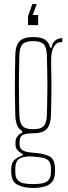

<svg xmlns="http://www.w3.org/2000/svg" viewBox="-20 -788 338 948"><path d="M143.5 140Q96.5 140 66 124Q35.5 108 35.5 60Q35.5 56 35.5 52.8Q35.5 49.5 35.5 46Q35.5 14.5 54.5 -1Q73.5 -16.5 91.5 -20V-28Q73.5 -37 65 -48.2Q56.5 -59.5 56.5 -76Q56.5 -78.5 56.5 -80.2Q56.5 -82 56.5 -84Q56.5 -103.5 67.5 -116.8Q78.5 -130 89.5 -132V-141Q72.5 -151 64.5 -170.2Q56.5 -189.5 55.5 -220Q54.5 -262.5 54 -295.2Q53.5 -328 53.5 -359.5Q53.5 -391 54 -427.5Q54.5 -464 55.5 -514Q56 -546.5 64.8 -566.5Q73.5 -586.5 92.8 -595.8Q112 -605 143.5 -605Q181 -605 201 -593Q221 -581 227.5 -553H235.5Q235.5 -573.5 251.5 -586.8Q267.5 -600 287.5 -600V-580H280.5Q259.5 -580 246 -557.2Q232.5 -534.5 232.5 -491V-468Q233.5 -430.5 233.8 -400.8Q234 -371 234 -343.8Q234 -316.5 233.2 -286.8Q232.5 -257 231.5 -220Q230.5 -188 221.8 -168.2Q213 -148.5 194 -139.2Q175 -130 143.5 -130Q113 -130 94.8 -122.5Q76.5 -115 76.5 -84V-76Q76.5 -61.5 83.8 -52.8Q91 -44 105.8 -39.8Q120.5 -35.5 143.5 -34Q193 -31 222.2 -17Q251.5 -3 251.5 46Q251.5 49.5 251.5 52.8Q251.5 56 251.5 60Q251.5 92 237.8 109.2Q224 126.5 199.5 133.2Q175 140 143.5 140ZM143.5 121Q167.5 121 187.5 117.5Q207.5 114 219.5 101.2Q231.5 88.5 231.5 61Q231.5 57 231.5 53.2Q231.5 49.5 231.5 46Q231.5 17.5 219.8 5.5Q208 -6.5 188 -9.8Q168 -13 143.5 -15Q107 -18 81.2 -7.5Q55.5 3 55.5 46Q55.5 49.5 55.5 53.2Q55.5 57 55.5 61Q55.5 88.5 67.5 101.2Q79.5 114 99.5 117.5Q119.5 121 143.5 121ZM143.5 -150Q179.5 -150 194.8 -164.5Q210 -179 211.5 -220Q212.5 -254 213.2 -290.2Q214 -326.5 214 -364Q214 -401.5 213.2 -439.2Q212.5 -477 211.5 -514Q210 -556 195.2 -570.5Q180.5 -585 143.5 -585Q107 -585 92 -570.5Q77 -556 75.5 -514Q74.5 -477 74 -439.2Q73.5 -401.5 73.5 -364Q73.5 -326.5 74 -290.2Q74.5 -254 75.5 -220Q77 -179 92.2 -164.5Q107.5 -150 143.5 -150ZM161.5 -768 141.5 -714H168.5V-664H118.5V-708L139.5 -768Z"/></svg>

Font: Big Shoulders Thin
Style: Regular
Weight: 100
Designer: Patric King
Foundry: XO Type Co
Version: Version 2.002